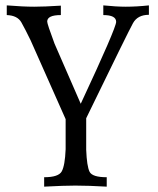

<svg xmlns="http://www.w3.org/2000/svg" viewBox="-20 -492 583 707"><path d="M373 195.3Q306.2 191.4 257.3 191.4Q215.3 191.4 142.6 195.3V160.6Q195.3 160.6 207.3 139.2Q219.2 117.7 221.7 57.6V-53.2L92.8 -343.3Q73.2 -383.8 58.8 -409.4Q44.4 -435.1 4.9 -436.5V-472.2Q64.9 -467.3 106 -467.3Q142.6 -467.3 204.1 -471.2V-436.5Q153.8 -436.5 153.8 -412.6Q153.8 -403.8 180.7 -331.5L277.3 -109.9Q407.7 -389.2 407.7 -411.6Q407.7 -436.5 360.4 -436.5V-472.2Q408.7 -467.3 442.9 -467.3Q483.4 -467.3 528.3 -472.2V-437.5Q486.8 -437.5 469.7 -406.7Q452.6 -376 297.4 -56.6V59.6Q299.8 120.1 309.8 140.4Q319.8 160.6 373 160.6Z"/></svg>

Font: Kelvinch
Style: Regular
Weight: 400
Designer: Paul James MIller
Foundry: High-Logic / Made with FontCreator
Version: Version 3.30 September 23, 2016